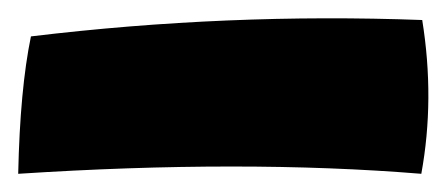

<svg xmlns="http://www.w3.org/2000/svg" viewBox="-25 -81 492 211"><path d="M9 -41Q225 -67 439 -59Q453 28 438 110Q242 94 -5 110Q-3 17 9 -41Z"/></svg>

Font: KN Bobohei
Style: Bold
Weight: 700
Designer: Kingnam Type Foundry
Version: Version 1.710;March 18, 2023